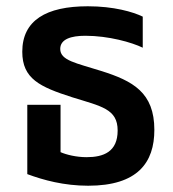

<svg xmlns="http://www.w3.org/2000/svg" viewBox="-20 -580 552 612"><path d="M261 12C419 12 472 -62 472 -166C472 -285 404 -322 302 -354C223 -379 172 -387 172 -424C172 -455 206 -466 252 -466C326 -466 400 -445 435 -428V-527C404 -542 343 -560 260 -560C127 -560 51 -515 51 -415C51 -329 107 -303 210 -270C303 -241 355 -233 355 -164C355 -96 310 -79 256 -79C223 -79 191 -87 173 -95V-246H67V-25C118 -6 184 12 261 12Z"/></svg>

Font: Noto Sans Thai SemCond SemBd
Style: Regular
Weight: 600
Width: 4
Designer: Monotype Design Team
Foundry: Monotype Imaging Inc.
Version: Version 2.002